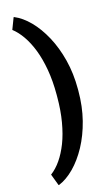

<svg xmlns="http://www.w3.org/2000/svg" viewBox="-149 -839 646 1112"><g transform="rotate(-15 174.0 -283.5)"><path d="M59.1 219.7H56.2L29.8 149.9Q95.2 101.1 136.7 -4.9Q157.2 -58.1 168.9 -126.5Q180.7 -194.8 180.7 -277.3V-290Q180.7 -372.1 168.7 -440.4Q156.7 -508.8 136.2 -562Q115.2 -615.7 88.1 -654.8Q61 -693.8 29.8 -717.8L56.2 -787.1H59.1Q106.4 -767.6 150.9 -722.7Q195.3 -677.7 231 -611.8Q266.6 -545.9 287.4 -464.1Q308.1 -382.3 308.1 -289.1V-278.3Q308.1 -184.6 287.4 -102.8Q266.6 -21 231 44.9Q195.3 110.4 150.9 155.3Q106.4 200.2 59.1 219.7Z"/></g></svg>

Font: Hanuman
Style: Bold
Weight: 700
Designer: Danh Hong
Version: Version 8.002; ttfautohint (v1.8.3)